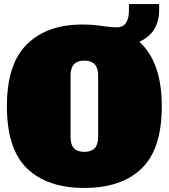

<svg xmlns="http://www.w3.org/2000/svg" viewBox="-20 -913 832 947"><path d="M778 -389Q778 -178 678.5 -82Q579 14 396 14Q213 14 113.5 -82Q14 -178 14 -389Q14 -598 113 -695Q212 -792 386 -792Q438 -792 490 -784Q534 -778 556 -778Q616 -778 616 -863V-893H765V-863Q765 -808 740 -768Q715 -728 667 -707Q778 -607 778 -389ZM464 -540Q464 -578 447 -596Q430 -614 396 -614Q362 -614 345 -596Q328 -578 328 -540V-238Q328 -199 345 -181.5Q362 -164 396 -164Q430 -164 447 -182Q464 -200 464 -238Z"/></svg>

Font: Alfa Slab One
Style: Regular
Weight: 400
Designer: JM Sole
Foundry: JM Sole
Version: Version 2.000